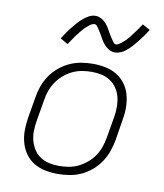

<svg xmlns="http://www.w3.org/2000/svg" viewBox="-85 -820 769 898"><g transform="rotate(10 300.0 -371.5)"><path d="M249 8Q219 8 189.5 2Q160 -4 136 -18.5Q112 -33 95.5 -56Q79 -79 71 -107Q63 -135 63 -165Q63 -195 68 -226L85 -326Q89 -353 98.5 -380Q108 -407 124.5 -431.5Q141 -456 164.5 -475.5Q188 -495 214.5 -507Q241 -519 269 -523.5Q297 -528 324 -528Q354 -528 383.5 -522Q413 -516 437 -501.5Q461 -487 478 -464Q495 -441 502.5 -413Q510 -385 510.5 -355Q511 -325 505 -294L489 -194Q484 -167 474.5 -140Q465 -113 448.5 -88.5Q432 -64 409 -44.5Q386 -25 359.5 -13Q333 -1 304.5 3.5Q276 8 249 8ZM250 -30Q272 -30 295.5 -34Q319 -38 340.5 -48.5Q362 -59 381.5 -75.5Q401 -92 414.5 -112.5Q428 -133 435.5 -155.5Q443 -178 447 -201L464 -301Q468 -325 468 -349Q468 -373 462.5 -395Q457 -417 444.5 -436Q432 -455 413 -467.5Q394 -480 371.5 -485Q349 -490 324 -490Q302 -490 278.5 -486Q255 -482 233 -471.5Q211 -461 192 -444.5Q173 -428 159.5 -407.5Q146 -387 138 -364.5Q130 -342 127 -319L110 -219Q106 -195 105.5 -171Q105 -147 111 -125Q117 -103 129 -84Q141 -65 160 -52.5Q179 -40 202 -35Q225 -30 250 -30ZM414 -598Q406 -598 399 -600Q392 -602 386 -605.5Q380 -609 374.5 -613.5Q369 -618 364 -623.5Q359 -629 355 -634.5Q351 -640 347.5 -646Q344 -652 340.5 -658.5Q337 -665 333 -671.5Q329 -678 325 -684.5Q321 -691 317.5 -696Q314 -701 309.5 -706.5Q305 -712 297 -712Q293 -712 288.5 -710Q284 -708 280.5 -706Q277 -704 273 -700.5Q269 -697 264.5 -693Q260 -689 257.5 -687Q255 -685 252.5 -682Q250 -679 247.5 -676Q245 -673 242 -670Q239 -667 236.5 -663.5Q234 -660 231 -656Q228 -652 224.5 -648Q221 -644 218 -639.5Q215 -635 211.5 -630Q208 -625 204.5 -620Q201 -615 197.5 -609.5Q194 -604 190 -598L154 -619Q160 -628 165.5 -636.5Q171 -645 176.5 -653Q182 -661 187.5 -668Q193 -675 198.5 -681.5Q204 -688 208.5 -693.5Q213 -699 217.5 -704Q222 -709 227 -714Q232 -719 239 -724.5Q246 -730 252 -734.5Q258 -739 265.5 -743Q273 -747 281 -749Q289 -751 297 -751Q305 -751 311.5 -749Q318 -747 324.5 -743.5Q331 -740 336.5 -735.5Q342 -731 347 -725.5Q352 -720 356 -714Q360 -708 363.5 -702Q367 -696 370.5 -690Q374 -684 378 -677Q382 -670 386 -664Q390 -658 393.5 -653Q397 -648 401.5 -642Q406 -636 414 -636Q418 -636 422.5 -638.5Q427 -641 430 -643Q433 -645 437 -648Q441 -651 446 -655.5Q451 -660 453.5 -662Q456 -664 458.5 -667Q461 -670 463 -672.5Q465 -675 468.5 -678.5Q472 -682 474.5 -685.5Q477 -689 480 -693Q483 -697 486 -701Q489 -705 492.5 -709.5Q496 -714 499.5 -719Q503 -724 506.5 -729Q510 -734 513.5 -739.5Q517 -745 521 -750L557 -730Q551 -720 545 -711.5Q539 -703 534 -695.5Q529 -688 523 -681Q517 -674 512 -667.5Q507 -661 502 -655Q497 -649 492.5 -644Q488 -639 483.5 -634.5Q479 -630 472 -624Q465 -618 459 -613.5Q453 -609 445 -605.5Q437 -602 429.5 -600Q422 -598 414 -598Z"/></g></svg>

Font: Iosevka Aile XLt Obl
Style: Regular
Weight: 200
Italic angle: -9°
Designer: Belleve Invis
Foundry: Belleve Invis
Version: Version 31.1.0; ttfautohint (v1.8.4)